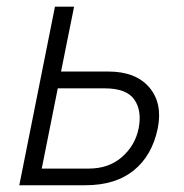

<svg xmlns="http://www.w3.org/2000/svg" viewBox="-20 -548 543 568"><path d="M160.6 -336.4H300.3Q381.3 -336.4 421.4 -289.8Q461.4 -243.2 446.8 -168.9Q430.2 -87.9 375.7 -43.9Q321.3 0 232.9 0H37.1L142.6 -528.3H199.2ZM150.9 -286.6 103.5 -49.3H242.7Q301.8 -49.3 340.8 -83.5Q379.9 -117.7 390.1 -168Q400.4 -220.7 377.2 -253.7Q354 -286.6 290 -286.6Z"/></svg>

Font: Franko
Style: Light Italic
Weight: 300
Designer: Google
Version: Version 1.200310; 2013